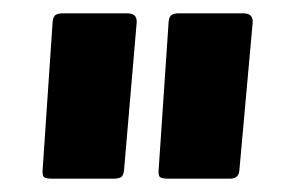

<svg xmlns="http://www.w3.org/2000/svg" viewBox="-20 -716 443 288"><path d="M171 -696Q186 -696 185 -682L166 -460Q165 -452 161 -450Q157 -448 151 -448H58Q50 -448 46.5 -450Q43 -452 44 -462L59 -684Q60 -692 64 -694Q68 -696 74 -696ZM345 -696Q360 -696 359 -682L339 -460Q338 -448 325 -448H232Q224 -448 220.5 -450Q217 -452 218 -462L233 -684Q234 -692 238 -694Q242 -696 248 -696Z"/></svg>

Font: AL Dynamic
Style: Bold
Weight: 700
Version: Version 1.000; ttfautohint (v1.8.2) -l 8 -r 50 -G 200 -x 14 